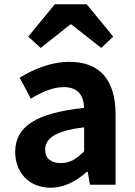

<svg xmlns="http://www.w3.org/2000/svg" viewBox="-20 -863 631 897"><path d="M216 14C281 14 337 -17 385 -60H390L400 0H520V-327C520 -489 447 -574 305 -574C217 -574 137 -540 72 -500L124 -402C176 -433 226 -456 278 -456C347 -456 371 -414 373 -359C148 -335 51 -272 51 -153C51 -57 116 14 216 14ZM265 -101C222 -101 191 -120 191 -164C191 -215 236 -252 373 -268V-156C338 -121 307 -101 265 -101ZM112 -692 170 -639 309 -749H313L453 -639L509 -692L385 -843H236Z"/></svg>

Font: Noto Sans Mono CJK SC
Style: Bold
Weight: 700
Designer: Ryoko NISHIZUKA 西塚涼子 (kana, bopomofo & ideographs); Paul D. Hunt (Latin, Greek & Cyrillic); Sandoll Communications 산돌커뮤니
Foundry: Adobe
Version: Version 2.004;hotconv 1.0.118;makeotfexe 2.5.65603